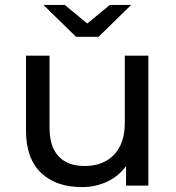

<svg xmlns="http://www.w3.org/2000/svg" viewBox="-20 -757 717 783"><path d="M585 -530V0H494V-80Q465 -39 417.5 -16.5Q370 6 314 6Q208 6 147 -52.5Q86 -111 86 -225V-530H182V-236Q182 -159 219 -119.5Q256 -80 325 -80Q401 -80 445 -126Q489 -172 489 -256V-530ZM515 -737 382 -607H290L157 -737H244L336 -661L428 -737Z"/></svg>

Font: Idrija
Style: Regular
Weight: 500
Designer: Julieta Ulanovsky
Foundry: Julieta Ulanovsky
Version: Version 7.200